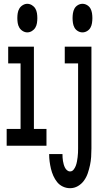

<svg xmlns="http://www.w3.org/2000/svg" viewBox="-20 -765 540 1008"><path d="M413 -595Q400 -595 388.5 -602Q377 -609 371 -620Q365 -631 363 -644Q361 -657 361 -670Q361 -683 363 -696Q365 -709 371 -720Q377 -731 388.5 -738Q400 -745 413 -745Q426 -745 437.5 -738Q449 -731 455 -720Q461 -709 463 -696Q465 -683 465 -670Q465 -657 463 -644Q461 -631 455 -620Q449 -609 437.5 -602Q426 -595 413 -595ZM123 -595Q111 -595 99.5 -602Q88 -609 81.5 -620Q75 -631 73 -644Q71 -657 71 -670Q71 -683 73 -696Q75 -709 81.5 -720Q88 -731 99.5 -738Q111 -745 123 -745Q136 -745 147.5 -738Q159 -731 165.5 -720Q172 -709 174 -696Q176 -683 176 -670Q176 -657 174 -644Q172 -631 165.5 -620Q159 -609 147.5 -602Q136 -595 123 -595ZM348 223Q328 223 310 214.5Q292 206 280 191Q268 176 260 158Q252 140 247.5 121Q243 102 240.5 83Q238 64 238 44H308Q308 53 308.5 62Q309 71 310.5 80Q312 89 314.5 98Q317 107 321 115Q325 123 332 129Q339 135 348 135Q359 135 366.5 125.5Q374 116 378 105Q382 94 384 83Q386 72 387.5 60.5Q389 49 389.5 37.5Q390 26 390 15V-432H320V-520H460V15Q460 37 458.5 59Q457 81 452.5 102Q448 123 441 144Q434 165 421 183Q408 201 389 212Q370 223 348 223ZM15 0V-88H88V-432H23V-520H158V-88H224V0Z"/></svg>

Font: Iosevka SS18 Semibold
Style: Regular
Weight: 600
Monospace: yes
Designer: Belleve Invis
Foundry: Belleve Invis
Version: Version 25.1.1; ttfautohint (v1.8.4)